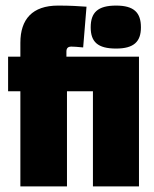

<svg xmlns="http://www.w3.org/2000/svg" viewBox="-20 -668 551 688"><path d="M188 -648C96 -648 53 -599 53 -515V-465H9V-341H53V0H220V-341H313V0H478V-465H218V-483C218 -495 223 -501 236 -501C247 -501 255 -500 278 -498L290 -644C262 -646 232 -648 188 -648ZM305 -570C305 -518 330 -494 396 -494C460 -494 485 -519 485 -570C485 -623 460 -648 396 -648C330 -648 305 -623 305 -570Z"/></svg>

Font: Passion One
Style: Regular
Weight: 400
Designer: Alejandro Lo Celso
Foundry: Fontstage
Version: Version 1.001